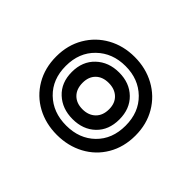

<svg xmlns="http://www.w3.org/2000/svg" viewBox="-99 -573 742 742"><g transform="rotate(45 271.5 -202.0)"><path d="M55 -202Q55 -264 83.5 -312.5Q112 -361 161 -388Q210 -415 271 -415Q332 -415 381.5 -388Q431 -361 459.5 -312.5Q488 -264 488 -202Q488 -139 459.5 -90.5Q431 -42 381.5 -15.5Q332 11 271 11Q210 11 161 -15.5Q112 -42 83.5 -90.5Q55 -139 55 -202ZM434 -202Q434 -275 388 -320Q342 -365 271 -365Q200 -365 153.5 -320Q107 -275 107 -202Q107 -129 153 -84.5Q199 -40 271 -40Q343 -40 388.5 -84.5Q434 -129 434 -202ZM140 -202Q140 -260 177 -295Q214 -330 271 -330Q328 -330 364 -295Q400 -260 400 -202Q400 -144 364 -109.5Q328 -75 271 -75Q214 -75 177 -109.5Q140 -144 140 -202ZM344 -202Q344 -235 324 -254Q304 -273 271 -273Q238 -273 218.5 -254Q199 -235 199 -202Q199 -168 218.5 -148.5Q238 -129 271 -129Q304 -129 324 -148.5Q344 -168 344 -202Z"/></g></svg>

Font: Athiti
Style: Bold
Weight: 700
Designer: CadsonDemak Team
Foundry: CadsonDemak
Version: Version 1.033